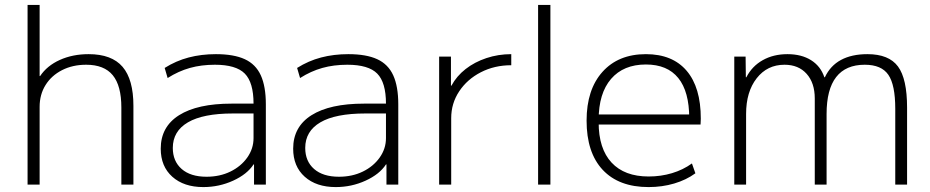

<svg xmlns="http://www.w3.org/2000/svg" viewBox="-20 -750 3779 780"><path d="M92 0V-730H141V-441H143Q171 -483 223 -506.5Q275 -530 340 -530Q434 -530 478 -478.5Q522 -427 522 -320V0H473V-313Q473 -402 438 -444.5Q403 -487 330 -487Q275 -487 232 -465Q189 -443 165 -404.5Q141 -366 141 -316V0Z M806 10Q727 10 680 -32Q633 -74 633 -146Q633 -235 707.5 -282Q782 -329 921 -329H1010Q1010 -415 974.5 -451Q939 -487 853 -487Q798 -487 751.5 -474Q705 -461 661 -433L649 -474Q695 -503 746.5 -516.5Q798 -530 857 -530Q930 -530 974.5 -509.5Q1019 -489 1039.5 -444Q1060 -399 1060 -326V0H1012V-82H1010Q984 -42 927 -16Q870 10 806 10ZM819 -32Q873 -32 916 -53Q959 -74 984.5 -110Q1010 -146 1010 -189V-289H926Q805 -289 743.5 -253Q682 -217 682 -149Q682 -95 718 -63.5Q754 -32 819 -32Z M1344 10Q1265 10 1218 -32Q1171 -74 1171 -146Q1171 -235 1245.5 -282Q1320 -329 1459 -329H1548Q1548 -415 1512.5 -451Q1477 -487 1391 -487Q1336 -487 1289.5 -474Q1243 -461 1199 -433L1187 -474Q1233 -503 1284.5 -516.5Q1336 -530 1395 -530Q1468 -530 1512.5 -509.5Q1557 -489 1577.5 -444Q1598 -399 1598 -326V0H1550V-82H1548Q1522 -42 1465 -16Q1408 10 1344 10ZM1357 -32Q1411 -32 1454 -53Q1497 -74 1522.5 -110Q1548 -146 1548 -189V-289H1464Q1343 -289 1281.5 -253Q1220 -217 1220 -149Q1220 -95 1256 -63.5Q1292 -32 1357 -32Z M1764 0V-520H1812V-402H1814Q1835 -441 1871.5 -469.5Q1908 -498 1956 -514Q2004 -530 2057 -530V-485Q1989 -485 1933.5 -456.5Q1878 -428 1845.5 -379Q1813 -330 1813 -270V0Z M2166 0V-730H2216V0Z M2615 10Q2494 10 2428.5 -60Q2363 -130 2363 -260Q2363 -386 2427.5 -458Q2492 -530 2604 -530Q2712 -530 2769.5 -462.5Q2827 -395 2827 -268Q2827 -261 2826.5 -255Q2826 -249 2826 -244H2390V-285H2792L2780 -270Q2780 -378 2735.5 -433Q2691 -488 2604 -488Q2513 -488 2462.5 -429.5Q2412 -371 2412 -263V-253Q2412 -146 2464.5 -89.5Q2517 -33 2615 -33Q2665 -33 2710 -46.5Q2755 -60 2791 -86L2805 -46Q2768 -19 2719 -4.5Q2670 10 2615 10Z M2963 0V-520H3009L3010 -436H3012Q3035 -481 3078.5 -505.5Q3122 -530 3179 -530Q3236 -530 3275 -505.5Q3314 -481 3329 -436H3331Q3353 -483 3396.5 -506.5Q3440 -530 3504 -530Q3591 -530 3628 -480Q3665 -430 3665 -313V0H3617V-308Q3617 -405 3589 -446Q3561 -487 3493 -487Q3416 -487 3377 -437Q3338 -387 3338 -287V0H3290V-350Q3290 -413 3257 -450Q3224 -487 3167 -487Q3097 -487 3054 -432Q3011 -377 3011 -287V0Z"/></svg>

Font: M PLUS 2 Light
Style: Regular
Weight: 300
Designer: Coji Morishita
Foundry: UNDERFOREST DESIGN
Version: Version 1.001